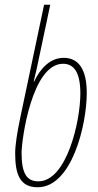

<svg xmlns="http://www.w3.org/2000/svg" viewBox="-20 -780 414 810"><path d="M139 10C283 10 346 -253 346 -388C346 -488 311 -536 249 -536C191 -536 150 -491 124 -436H122C125 -448 128 -460 134 -486L192 -760H166L66 -286C52 -220 44 -167 44 -133C44 -46 63 10 139 10ZM142 -15C93 -15 71 -48 71 -135C71 -189 114 -511 246 -511C289 -511 319 -479 319 -386C319 -267 261 -15 142 -15Z"/></svg>

Font: Noto Sans ExtraCondensed Thin
Style: Italic
Weight: 100
Width: 2
Italic angle: -12°
Designer: Monotype Design Team
Foundry: Monotype Imaging Inc.
Version: Version 2.013